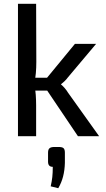

<svg xmlns="http://www.w3.org/2000/svg" viewBox="-20 -720 558 1015"><path d="M488 -488 339 -311Q332 -301 321 -290.5Q310 -280 303 -275V-273Q310 -268 321 -255.5Q332 -243 339 -231L504 0H392L204 -279L376 -488ZM171 -700 172 -393Q172 -361 169.5 -333.5Q167 -306 161 -276Q167 -248 169 -219Q171 -190 171 -164V0H75V-700ZM252 -309V-241H138V-309ZM291 57Q309 57 316 63.5Q323 70 323 87V141Q322 180 313.5 213Q305 246 288 275L248 265Q254 239 256.5 216Q259 193 259 162Q234 162 234 135V87Q234 70 242 63.5Q250 57 267 57Z"/></svg>

Font: Exo 2 Medium
Style: Regular
Weight: 500
Designer: Natanael Gama
Foundry: Natanael Gama
Version: Version 2.010